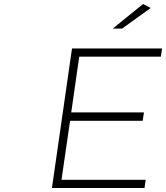

<svg xmlns="http://www.w3.org/2000/svg" viewBox="-20 -942 832 962"><path d="M240.2 0 340.8 -699.2H792L786.1 -658.2H377L336.9 -378.9H701.2L694.8 -336.9H331.1L288.1 -41H710L704.1 0ZM544.9 -798.8 696.8 -921.9 734.9 -901.9 591.8 -798.8Z"/></svg>

Font: Trueno UltraLight
Style: Italic
Weight: 250
Designer: Julieta Ulanovsky
Foundry: Julieta Ulanovsky
Version: Version 3.001b | FøM Fix